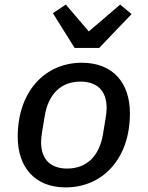

<svg xmlns="http://www.w3.org/2000/svg" viewBox="-20 -800 640 832"><path d="M264.9 12.1C424 12.1 543 -111.5 543 -308.6C543 -440 470.5 -528.1 334.5 -528.1C175.8 -528.1 56.8 -404.5 56.8 -207.4C56.8 -76 130.3 12.1 264.9 12.1ZM158 -184.7C158 -196.7 159.8 -212.4 163 -232.2L174 -298.3C189.3 -390.3 242.5 -446.4 328.5 -446.4C398.1 -446.4 442.1 -409.8 442.1 -331.3C442.1 -319.2 440.3 -303.6 437.1 -283.7L426.1 -217.7C410.9 -125.7 357.2 -69.6 271.3 -69.6C202.1 -69.6 158 -106.2 158 -184.7ZM209.2 -742.9 303.3 -592.3H409.8L550.1 -739L500.7 -780.2L364.7 -663.7L265.3 -780.2Z"/></svg>

Font: Margiela Mono Italic Medium It
Style: Regular
Weight: 500
Designer: Mike Abbink, Paul van der Laan, Pieter van Rosmalen
Foundry: Bold Monday
Version: Version 2.003 2021